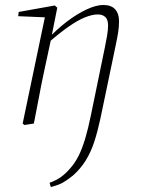

<svg xmlns="http://www.w3.org/2000/svg" viewBox="-20 -496 606 771"><path d="M78 6 71 0 162 -435 171 -426 53 -431 55 -448 200 -474 210 -465 186 -345 185 -339 156 -204Q145 -153 136 -103.5Q127 -54 116 0ZM184 255 179 238Q196 232 209.5 224.5Q223 217 235.5 206.5Q248 196 260 182Q281 159 295.5 130Q310 101 322 61Q334 21 345 -33L401 -305Q406 -329 410 -352.5Q414 -376 414 -394Q414 -417 403 -427.5Q392 -438 373 -438Q350 -438 320.5 -426Q291 -414 254 -388Q217 -362 169 -320L167 -340H172Q209 -379 249 -409.5Q289 -440 327.5 -458Q366 -476 395 -476Q427 -476 442.5 -458.5Q458 -441 458 -411Q458 -388 454.5 -366Q451 -344 445 -316L383 -19Q372 32 358.5 73.5Q345 115 324.5 148Q304 181 274 208Q259 220 245 229.5Q231 239 216 245Q201 251 184 255Z"/></svg>

Font: Source Serif 4 36pt Light
Style: Italic
Weight: 300
Italic angle: -12°
Designer: Frank Grießhammer
Foundry: Adobe Systems Incorporated
Version: Version 4.004;hotconv 1.0.116;makeotfexe 2.5.65601